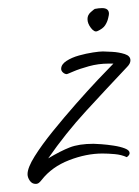

<svg xmlns="http://www.w3.org/2000/svg" viewBox="-20 -460 342 474"><path d="M68 -6Q59 -6 53.5 -14Q48 -22 48 -30Q48 -46 65.5 -74Q83 -102 110.5 -136Q138 -170 167.5 -203.5Q197 -237 222 -263.5Q247 -290 260 -303H248Q223 -303 199.5 -296.5Q176 -290 161 -283.5Q146 -277 145 -277Q140 -277 135.5 -281Q131 -285 131 -290Q131 -301 144 -309.5Q157 -318 175 -323Q193 -328 209.5 -330.5Q226 -333 234 -333Q241 -333 257.5 -332Q274 -331 288 -326.5Q302 -322 302 -311Q302 -303 294 -295Q243 -241 192.5 -186Q142 -131 99 -69Q129 -87 152 -96Q175 -105 211 -105Q216 -105 230 -104Q244 -103 260.5 -100.5Q277 -98 288.5 -93.5Q300 -89 300 -82Q300 -77 293 -72Q280 -78 263.5 -79.5Q247 -81 233 -81Q193 -81 150.5 -64.5Q108 -48 83 -16Q80 -12 76.5 -9Q73 -6 68 -6ZM220 -383Q213 -380 204.5 -391Q196 -402 196 -413Q196 -423 204 -430Q212 -437 214 -438Q219 -439 223.5 -439.5Q228 -440 232 -440Q249 -440 249 -426Q249 -423 247 -415Q245 -406 239.5 -397.5Q234 -389 220 -383Z"/></svg>

Font: Licorice
Style: Regular
Weight: 400
Designer: Robert E. Leuschke
Foundry: Robert E. Leuschke
Version: Version 1.010; ttfautohint (v1.8.3)